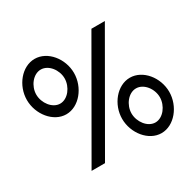

<svg xmlns="http://www.w3.org/2000/svg" viewBox="-134 -742 924 904"><g transform="rotate(-30 328.0 -290.0)"><path d="M28 -441C28 -363 86 -290 156 -290C226 -290 284 -363 284 -441C284 -519 226 -591 156 -591C86 -591 28 -519 28 -441ZM79 -441C79 -487 114 -533 156 -533C198 -533 233 -487 233 -441C233 -395 198 -348 156 -348C114 -348 79 -395 79 -441ZM125 0H198L532 -580H459ZM372 -140C372 -62 430 11 500 11C570 11 628 -62 628 -140C628 -218 570 -290 500 -290C430 -290 372 -218 372 -140ZM423 -140C423 -186 458 -232 500 -232C542 -232 577 -186 577 -140C577 -94 542 -47 500 -47C458 -47 423 -94 423 -140Z"/></g></svg>

Font: Charger Pro
Style: Regular
Weight: 400
Designer: Jasper
Foundry: Cannot Into Space Fonts
Version: Version 1.09